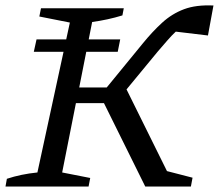

<svg xmlns="http://www.w3.org/2000/svg" viewBox="-31 -678 796 698"><path d="M-11 0 -6 -28Q45 -45 105 -51L223 -596L112 -618L118 -648H419L414 -622Q388 -614 360.5 -608Q333 -602 304 -598L257 -360H357L488 -520Q523 -563 558.5 -595.5Q594 -628 638 -644.5Q682 -661 745 -658L725 -549L608 -563Q593 -549 577 -530.5Q561 -512 542 -490L429 -353L576 -56L669 -32L663 0H497L347 -303H245L195 -51L297 -31L291 0ZM101.8 -534.7H406L397 -489.6H91.9Z"/></svg>

Font: Piazzolla
Style: Italic
Weight: 400
Italic angle: -11.3°
Designer: Juan Pablo del Peral
Foundry: Huerta Tipografica
Version: Version 1.330